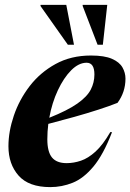

<svg xmlns="http://www.w3.org/2000/svg" viewBox="-20 -752 533 785"><path d="M438 -211.5Q402.5 -119.5 362 -71Q321.5 -22.5 277.2 -4.8Q233 13 185.5 13Q97.5 13 56 -34Q14.5 -81 14.5 -154Q14.5 -214 36.5 -279Q58.5 -344 101.2 -399.8Q144 -455.5 207 -490.2Q270 -525 352 -525Q407 -525 437.8 -511.5Q468.5 -498 480.8 -476.2Q493 -454.5 493 -430.5Q493 -375.5 460.5 -331.5Q429.5 -319 383.2 -304Q337 -289 283.5 -274Q230 -259 177.5 -245.5Q173.5 -213.5 173.5 -182.5Q173.5 -131.5 192.5 -108.2Q211.5 -85 252.5 -85Q281.5 -85 311 -95Q340.5 -105 370.5 -132.2Q400.5 -159.5 431 -212ZM334 -495.5Q302 -495.5 271.2 -464.8Q240.5 -434 216.5 -382.8Q192.5 -331.5 181.5 -270.5Q256.5 -300.5 296.2 -328.5Q336 -356.5 351 -385.5Q366 -414.5 366 -447.5Q366 -495.5 334 -495.5ZM282.5 -569H257.5L145.5 -727.5L146 -732H251ZM400.5 -569H379L318 -727.5V-732H418.5Z"/></svg>

Font: Newsreader Display
Style: Bold Italic
Weight: 700
Italic angle: -17°
Designer: Hugues Gentile
Foundry: Production Type
Version: Version 1.001